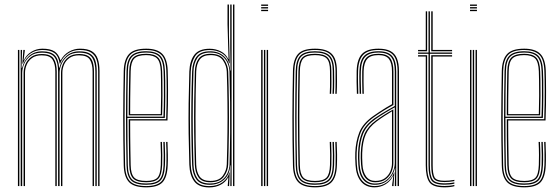

<svg xmlns="http://www.w3.org/2000/svg" viewBox="-20 -820 2469 846"><path d="M412.5 0V-505.2Q412.5 -535.8 405.5 -556.8Q398.5 -577.8 380.9 -588.8Q363.2 -599.8 331.2 -599.8Q300.8 -599.8 277.5 -583Q254.2 -566.2 245.2 -539.8H243Q238.2 -572.5 220.1 -586.1Q202 -599.8 166.5 -599.8Q136.8 -599.8 114.1 -584Q91.5 -568.2 81 -539.8H78.5L83 -600H89.2V-595.8L84 -555.2H85.5Q95.8 -578 118.1 -591.8Q140.5 -605.5 167.2 -605.5Q201.2 -605.5 219.6 -593.9Q238 -582.2 246 -555.2H248Q260.8 -579.2 283.8 -592.4Q306.8 -605.5 332 -605.5Q366.2 -605.5 384.9 -594Q403.5 -582.5 411 -560.1Q418.5 -537.8 418.5 -505.8V0ZM59 0V-600H65.2V0ZM84 0V-499Q84 -517.5 91.9 -536.6Q99.8 -555.8 117.4 -568.9Q135 -582 164.2 -582Q202.8 -582 216.4 -561.9Q230 -541.8 230 -504.2V0H223.8V-504Q223.8 -538.8 211.5 -557.5Q199.2 -576.2 163.8 -576.2Q137.5 -576.2 121.2 -564.4Q105 -552.5 97.6 -534.8Q90.2 -517 90.2 -499.2V0ZM71.2 0V-600H77.2L75 -521.2H77.5Q84.8 -552 107.6 -572.9Q130.5 -593.8 165.8 -593.8Q203.2 -593.8 220.5 -577Q237.8 -560.2 240.5 -521.2H241.8Q249 -552 272.1 -573Q295.2 -594 330.2 -593.8Q360.8 -593.8 377.2 -583.1Q393.8 -572.5 400 -552.8Q406.2 -533 406.2 -505V0H400.2V-504.8Q400.2 -544.8 385.8 -566.4Q371.2 -588 329.2 -588Q298.5 -588 279.4 -573.5Q260.2 -559 251.4 -538.2Q242.5 -517.5 242.5 -498.8V0H236V-504.8Q236 -544.8 221.4 -566.4Q206.8 -588 164.8 -588Q134 -588 114.8 -573.5Q95.5 -559 86.6 -538.2Q77.8 -517.5 77.8 -498.8V0ZM248.8 0V-499Q248.8 -517.5 256.6 -536.6Q264.5 -555.8 282.1 -568.9Q299.8 -582 328.8 -582Q354.8 -582 368.9 -573Q383 -564 388.5 -546.8Q394 -529.5 394 -504.2V0H388V-504Q388 -538.2 376 -557.2Q364 -576.2 328.2 -576.2Q302 -576.2 285.8 -564.4Q269.5 -552.5 262.1 -534.8Q254.8 -517 254.8 -499.2V0Z M624.2 5.5Q570.5 5.5 548.5 -17.6Q526.5 -40.8 525.2 -91.8Q524 -149.2 523.4 -201.9Q522.8 -254.5 522.9 -304.6Q523 -354.8 523.6 -404.9Q524.2 -455 525.2 -507.2Q526.5 -557.2 548.2 -581.4Q570 -605.5 624 -605.5Q672 -605.5 694.5 -583.2Q717 -561 719 -508.8Q719.5 -493.2 719.9 -470.8Q720.2 -448.2 720.4 -420Q720.5 -391.8 720 -358.8Q719.5 -325.8 718 -289.2H553.5Q553.5 -250.2 553.8 -218.2Q554 -186.2 554.6 -156.1Q555.2 -126 555.8 -93Q556.5 -53.5 570.9 -38.1Q585.2 -22.8 624.2 -22.8Q660 -22.8 673.4 -36.8Q686.8 -50.8 688.5 -93Q689.2 -110.5 689.1 -137.1Q689 -163.8 687.5 -194.5H693.5Q695 -164.2 695.1 -137.5Q695.2 -110.8 694.5 -93Q692.8 -48 677.5 -32.5Q662.2 -17 624.2 -17Q582.2 -17 566.4 -33.8Q550.5 -50.5 549.5 -92.8Q549 -122.5 548.4 -154.4Q547.8 -186.2 547.5 -221.2Q547.2 -256.2 547.2 -294.8H712.2Q713.5 -332.8 714 -365.4Q714.5 -398 714.4 -424.9Q714.2 -451.8 713.9 -472.9Q713.5 -494 712.8 -508.8Q710.8 -561.8 688.1 -580.8Q665.5 -599.8 624 -599.8Q572.5 -599.8 552.5 -577Q532.5 -554.2 531.2 -507Q530.2 -455.2 529.6 -404.2Q529 -353.2 529 -302.1Q529 -251 529.5 -198.8Q530 -146.5 531.2 -92Q532.5 -42.5 553.2 -21.4Q574 -0.2 624.2 -0.2Q670.8 -0.2 690.6 -20Q710.5 -39.8 713 -92Q713.5 -103.2 713.6 -119.5Q713.8 -135.8 713.4 -155.1Q713 -174.5 712 -194.5H718Q719.2 -167 719.6 -139.5Q720 -112 719 -91.8Q716.8 -38 695.6 -16.2Q674.5 5.5 624.2 5.5ZM624.2 -5.8Q576 -5.8 557.2 -25.6Q538.5 -45.5 537.5 -92Q536.2 -146.8 535.8 -199.5Q535.2 -252.2 535.2 -303.5Q535.2 -354.8 535.9 -405.5Q536.5 -456.2 537.5 -506.8Q538.5 -554 558 -574.1Q577.5 -594.2 624 -594.2Q666.2 -594.2 685.6 -575Q705 -555.8 706.8 -506.5Q707.5 -493.2 708 -463.8Q708.5 -434.2 708.2 -392.5Q708 -350.8 706.2 -300.5H541.2Q541.2 -237.8 541.8 -190.2Q542.2 -142.8 543.2 -92.5Q544 -47.8 561.8 -29.6Q579.5 -11.5 624.2 -11.5Q665.8 -11.5 682.2 -28.5Q698.8 -45.5 700.8 -92.5Q701.5 -110 701.4 -136.9Q701.2 -163.8 699.8 -194.5H705.8Q707 -168.5 707.4 -140.6Q707.8 -112.8 706.8 -92.5Q704.8 -42.5 686.6 -24.1Q668.5 -5.8 624.2 -5.8ZM541.2 -306H700.2Q702 -350.2 702.2 -390.6Q702.5 -431 702 -461.5Q701.5 -492 700.8 -506.2Q699 -552.8 681.4 -570.6Q663.8 -588.5 624 -588.5Q580.5 -588.5 562.5 -570Q544.5 -551.5 543.5 -506.5Q542.5 -463 541.9 -414.1Q541.2 -365.2 541.2 -306ZM547.2 -311.8Q547.5 -348.2 547.6 -379.4Q547.8 -410.5 548.4 -441Q549 -471.5 549.5 -506.2Q550.5 -548.8 566.9 -565.9Q583.2 -583 624 -583Q659.8 -583 676.2 -567Q692.8 -551 694.5 -506.2Q695 -493.5 695.5 -465.6Q696 -437.8 695.9 -398.5Q695.8 -359.2 694.2 -311.8ZM553.5 -317.2H688.5Q689.8 -360.2 689.9 -398.4Q690 -436.5 689.5 -464.8Q689 -493 688.5 -506.2Q686.8 -547.8 672 -562.5Q657.2 -577.2 624 -577.2Q585.8 -577.2 571.1 -561.4Q556.5 -545.5 555.8 -506.2Q555.2 -474.2 554.6 -445.5Q554 -416.8 553.8 -386Q553.5 -355.2 553.5 -317.2Z M1012.8 0H1006.8V-800H1012.8ZM1000.5 0H994.8L996 -91.5H994.5Q992.5 -52.2 968 -29Q943.5 -5.8 904 -5.8Q862.5 -5.8 845.2 -29.8Q828 -53.8 826.5 -94Q824 -170 823.2 -236Q822.5 -302 823.2 -367.1Q824 -432.2 826.5 -505.5Q827.8 -544.5 845.4 -569.2Q863 -594 906 -594Q945 -594 968.4 -570.6Q991.8 -547.2 994.2 -508.8H995.8L994.5 -609V-800H1000.5ZM905.8 -11.5Q936.2 -11.5 954.9 -24.6Q973.5 -37.8 982.4 -57.2Q991.2 -76.8 991.5 -95.5Q993.5 -168.5 994 -235.4Q994.5 -302.2 993.9 -368.4Q993.2 -434.5 991.2 -504.2Q990.8 -523 982.4 -542.5Q974 -562 955.6 -575.2Q937.2 -588.5 906.8 -588.5Q865.5 -588.5 849.5 -564.5Q833.5 -540.5 832.5 -504.8Q830.2 -432 829.5 -365.8Q828.8 -299.5 829.5 -233.2Q830.2 -167 832.5 -94Q833.8 -56.8 849.6 -34.1Q865.5 -11.5 905.8 -11.5ZM906.5 -17Q869.8 -17 854.8 -38.1Q839.8 -59.2 838.5 -94Q836.2 -173.2 835.5 -240Q834.8 -306.8 835.6 -370.9Q836.5 -435 838.5 -505.5Q839.8 -541 855.5 -562Q871.2 -583 907.5 -583Q950.5 -583 967.6 -557.1Q984.8 -531.2 985.5 -504Q987.8 -434 988.5 -368.4Q989.2 -302.8 988.5 -235.9Q987.8 -169 985.5 -95.8Q984.8 -67 966.5 -42Q948.2 -17 906.5 -17ZM906.8 -22.8Q945.8 -22.8 962.1 -46Q978.5 -69.2 979.2 -95.8Q981.5 -169.8 982.2 -237.1Q983 -304.5 982.2 -370Q981.5 -435.5 979.2 -504Q978.5 -530.2 962.6 -553.8Q946.8 -577.2 907.8 -577.2Q874.5 -577.2 860.1 -557.6Q845.8 -538 844.5 -504.5Q841.5 -403 841.4 -303.5Q841.2 -204 844.5 -95Q845.8 -61.8 859.6 -42.2Q873.5 -22.8 906.8 -22.8ZM902.2 5.8Q855.8 5.8 835.9 -20.9Q816 -47.5 814.2 -94Q812 -165 811.1 -231.2Q810.2 -297.5 811.1 -364.6Q812 -431.8 814.2 -505Q816 -551.8 836.4 -578.5Q856.8 -605.2 903.8 -605.2Q930 -605.2 952.6 -593.9Q975.2 -582.5 985.5 -560H987L982.5 -712.5V-800H988.8V-666.8L992.2 -541.2H989.8Q981 -571 958 -585.2Q935 -599.5 904.5 -599.5Q857 -599.5 839.5 -571.8Q822 -544 820.5 -505Q818 -432.8 817.2 -366.2Q816.5 -299.8 817.4 -233.1Q818.2 -166.5 820.5 -94Q821.8 -52.5 839.8 -26.2Q857.8 0 903 0Q937.5 0 961 -17.4Q984.5 -34.8 990.8 -60.8H992.2L989.5 0H983.5L983.8 -5.2L986.2 -37.8H984.8Q974.5 -17.8 952.5 -6Q930.5 5.8 902.2 5.8Z M1130.8 -794.2V-800H1161.2V-794.2ZM1130.8 -771V-776.8H1161.2V-771ZM1130.8 -782.8V-788.5H1161.2V-782.8ZM1155.2 0V-600H1161.2V0ZM1130.8 0V-600H1137V0ZM1143 0V-600H1149V0Z M1368 5.5Q1316 5.5 1294 -17.5Q1272 -40.5 1270.8 -91.8Q1269.5 -149.2 1268.9 -201.9Q1268.2 -254.5 1268.4 -304.6Q1268.5 -354.8 1269.1 -404.9Q1269.8 -455 1270.8 -507.2Q1272 -558 1293.1 -581.8Q1314.2 -605.5 1367.8 -605.5Q1418.5 -605.5 1441.4 -583.1Q1464.2 -560.8 1464.5 -507.8Q1464.8 -486 1464.9 -461.1Q1465 -436.2 1463.5 -406.8H1457.5Q1458.8 -435.5 1458.6 -460.2Q1458.5 -485 1458.5 -507.5Q1458 -557.2 1437.2 -578.5Q1416.5 -599.8 1367.8 -599.8Q1316.8 -599.8 1297.4 -577.4Q1278 -555 1276.8 -507Q1275.8 -455 1275.1 -404.2Q1274.5 -353.5 1274.5 -302.5Q1274.5 -251.5 1275 -199.2Q1275.5 -147 1276.8 -92Q1278 -43.2 1298.4 -21.8Q1318.8 -0.2 1368 -0.2Q1415.8 -0.2 1436.2 -21Q1456.8 -41.8 1458.5 -91.8Q1459.2 -114 1459.1 -138.1Q1459 -162.2 1457.5 -194.5H1463.5Q1465 -165.2 1465.2 -140.1Q1465.5 -115 1464.5 -91.8Q1462.8 -40 1441.1 -17.2Q1419.5 5.5 1368 5.5ZM1368 -5.8Q1321.2 -5.8 1302.6 -25.8Q1284 -45.8 1283 -92Q1282 -147 1281.4 -199.5Q1280.8 -252 1280.8 -303.2Q1280.8 -354.5 1281.4 -405.1Q1282 -455.8 1283 -506.8Q1284 -554.5 1302.8 -574.4Q1321.5 -594.2 1367.8 -594.2Q1413.5 -594.2 1432.8 -574.6Q1452 -555 1452.2 -507.5Q1452.5 -488.8 1452.6 -463Q1452.8 -437.2 1451.2 -406.8H1445.2Q1446.8 -437.5 1446.5 -463.4Q1446.2 -489.2 1446.2 -507.2Q1446 -552.8 1428.2 -570.6Q1410.5 -588.5 1367.8 -588.5Q1324.8 -588.5 1307.4 -570.4Q1290 -552.2 1289 -506.5Q1288 -458 1287.4 -408.2Q1286.8 -358.5 1286.6 -307.1Q1286.5 -255.8 1287 -202.4Q1287.5 -149 1288.8 -93Q1289.8 -48 1307.1 -29.8Q1324.5 -11.5 1368 -11.5Q1410.5 -11.5 1427.6 -29.4Q1444.8 -47.2 1446.2 -92.2Q1447 -113.8 1446.9 -138.4Q1446.8 -163 1445.2 -194.5H1451.2Q1452.8 -159.2 1452.9 -135.5Q1453 -111.8 1452.2 -92.2Q1450.5 -44.8 1432.1 -25.2Q1413.8 -5.8 1368 -5.8ZM1368 -17Q1327.8 -17 1311.9 -33.8Q1296 -50.5 1295 -93Q1294 -146.8 1293.4 -198.5Q1292.8 -250.2 1292.8 -301.2Q1292.8 -352.2 1293.4 -403.2Q1294 -454.2 1295 -506.2Q1296 -549.2 1311.8 -566.1Q1327.5 -583 1367.8 -583Q1408 -583 1424 -566.4Q1440 -549.8 1440 -507.2Q1440.2 -485 1440.4 -461.1Q1440.5 -437.2 1439 -406.8H1433Q1434.5 -437.8 1434.2 -461.6Q1434 -485.5 1434 -507Q1434 -546.8 1419.8 -562Q1405.5 -577.2 1367.8 -577.2Q1330 -577.2 1316 -561.8Q1302 -546.2 1301.2 -506.2Q1300.2 -456.8 1299.6 -407.2Q1299 -357.8 1299 -307Q1299 -256.2 1299.5 -203.1Q1300 -150 1301.2 -93Q1302 -53.8 1316 -38.2Q1330 -22.8 1368 -22.8Q1405 -22.8 1418.9 -37.8Q1432.8 -52.8 1434 -92.8Q1434.8 -115 1434.6 -138.9Q1434.5 -162.8 1433 -194.5H1439Q1440.5 -162 1440.6 -137.6Q1440.8 -113.2 1440 -92.8Q1438.8 -49.8 1423 -33.4Q1407.2 -17 1368 -17Z M1731.8 0V-505Q1731.8 -556 1712.2 -577.9Q1692.8 -599.8 1648 -599.8Q1600.8 -599.8 1580.1 -578Q1559.5 -556.2 1557.8 -507.5Q1557 -485 1557.5 -458.8Q1558 -432.5 1558.8 -406.8H1552.5Q1551.8 -432.8 1551.2 -459.4Q1550.8 -486 1551.5 -507.8Q1553.2 -560 1575.6 -582.8Q1598 -605.5 1648 -605.5Q1680.2 -605.5 1699.9 -595.2Q1719.5 -585 1728.8 -563Q1738 -541 1738 -505V0ZM1632.8 -11.2Q1663 -11.2 1682.1 -26Q1701.2 -40.8 1710.4 -61.8Q1719.5 -82.8 1719.5 -101.2V-347Q1701 -337.2 1676.9 -322.6Q1652.8 -308 1633 -293.8Q1595 -266.5 1580.4 -231.8Q1565.8 -197 1563.8 -146.5Q1563.2 -132.2 1563.5 -123.4Q1563.8 -114.5 1564.8 -95Q1567 -54.2 1584.9 -32.8Q1602.8 -11.2 1632.8 -11.2ZM1633.2 -17Q1605.5 -17 1589.2 -37.2Q1573 -57.5 1570.8 -95.2Q1569.8 -112.5 1569.5 -123.1Q1569.2 -133.8 1569.8 -146.2Q1571.8 -198.5 1586.6 -231.2Q1601.5 -264 1636.5 -289.5Q1652.8 -301.5 1673.6 -314.8Q1694.5 -328 1713.2 -338.2V-101Q1713.2 -82.8 1705.4 -63.2Q1697.5 -43.8 1680 -30.4Q1662.5 -17 1633.2 -17ZM1633.8 -22.8Q1660 -22.8 1676.2 -34.9Q1692.5 -47 1699.9 -65.1Q1707.2 -83.2 1707.2 -100.8V-329.5Q1692.2 -320.5 1674.4 -309Q1656.5 -297.5 1639 -284.5Q1605.2 -259 1591.5 -227.4Q1577.8 -195.8 1576 -146.2Q1575.5 -133 1575.8 -124.1Q1576 -115.2 1577 -95.5Q1579 -61.5 1593.6 -42.1Q1608.2 -22.8 1633.8 -22.8ZM1630.2 5.5Q1591.5 5.5 1570.2 -20.9Q1549 -47.2 1546.5 -93.8Q1545.5 -111.5 1545.2 -123.8Q1545 -136 1545.5 -147.8Q1547.5 -196.5 1562.8 -236Q1578 -275.5 1624 -308.2Q1637.2 -317.5 1651 -326.6Q1664.8 -335.8 1678.9 -344.5Q1693 -353.2 1707.2 -361V-505Q1707.2 -542 1694.1 -559.6Q1681 -577.2 1648 -577.2Q1613.2 -577.2 1598.4 -560.5Q1583.5 -543.8 1582.2 -506.8Q1581.5 -485.5 1581.9 -461.4Q1582.2 -437.2 1583 -406.8H1577Q1576.2 -435.8 1575.9 -461.1Q1575.5 -486.5 1576 -506.8Q1577.2 -546.5 1593.4 -564.8Q1609.5 -583 1648 -583Q1684.2 -583 1698.9 -564.1Q1713.5 -545.2 1713.5 -505V-357.2Q1690.5 -345 1668.2 -331Q1646 -317 1626.5 -303Q1583.2 -272 1568.4 -234Q1553.5 -196 1551.5 -147.5Q1551 -133 1551.2 -123.8Q1551.5 -114.5 1552.5 -94.2Q1555 -48.8 1575.4 -24.5Q1595.8 -0.2 1631 -0.2Q1661.2 -0.2 1683.9 -16.4Q1706.5 -32.5 1716.5 -60.2H1718L1714.2 -7.2V0H1707.8V-4.8L1713.2 -44.8H1711.8Q1701 -21.5 1678.8 -8Q1656.5 5.5 1630.2 5.5ZM1719.8 0V-15L1721.5 -78.8H1720Q1714 -50 1690.6 -27.9Q1667.2 -5.8 1631.8 -5.8Q1598.8 -5.8 1579.9 -28.8Q1561 -51.8 1558.8 -94.5Q1557.8 -112.2 1557.5 -123.2Q1557.2 -134.2 1557.8 -147.2Q1559.5 -194.5 1573.5 -231.4Q1587.5 -268.2 1630 -298.8Q1644.2 -308.8 1660.2 -318.6Q1676.2 -328.5 1691.8 -337.5Q1707.2 -346.5 1719.5 -353V-505Q1719.5 -550 1703 -569.2Q1686.5 -588.5 1648 -588.5Q1607.8 -588.5 1589.5 -569.6Q1571.2 -550.8 1570 -507Q1569.2 -484.5 1569.8 -458.4Q1570.2 -432.2 1571 -406.8H1564.8Q1564 -432.8 1563.5 -459.4Q1563 -486 1563.8 -507.2Q1565.2 -553.5 1584.6 -573.9Q1604 -594.2 1648 -594.2Q1689.5 -594.2 1707.6 -573.5Q1725.8 -552.8 1725.8 -505V0Z M1938.5 -6.2Q1892.8 -6.2 1880.5 -26.2Q1868.2 -46.2 1868.2 -91.8V-582.8H1822V-588.5H1868.2V-770H1874.2V-588.5H1972V-582.8H1874.2V-91.8Q1874.2 -48 1885.5 -30Q1896.8 -12 1938.5 -12Q1948.8 -12 1960.1 -13.1Q1971.5 -14.2 1982 -16.5V-10.8Q1971.8 -8.2 1960.2 -7.2Q1948.8 -6.2 1938.5 -6.2ZM1938.5 5.5Q1888 5.5 1872 -17.2Q1856 -40 1856 -91.8V-571H1822V-576.8H1862V-91.8Q1862 -43.5 1876 -22Q1890 -0.5 1938.5 -0.5Q1949.2 -0.5 1960.9 -1.6Q1972.5 -2.8 1982 -5.2V0.5Q1964 5.5 1938.5 5.5ZM1938.5 -17.8Q1899.5 -17.8 1889.9 -34.5Q1880.2 -51.2 1880.2 -92V-576.8H1972V-571H1886.5V-92Q1886.5 -53.5 1894.8 -38.5Q1903 -23.5 1938.5 -23.5Q1948.8 -23.5 1960 -24.5Q1971.2 -25.5 1982 -27.5V-22Q1972 -20 1960.5 -18.9Q1949 -17.8 1938.5 -17.8ZM1822 -594.2V-600H1856V-770H1862V-594.2ZM1880.2 -594.2V-770H1886.5V-600H1972V-594.2Z M2051 -794.2V-800H2081.5V-794.2ZM2051 -771V-776.8H2081.5V-771ZM2051 -782.8V-788.5H2081.5V-782.8ZM2075.5 0V-600H2081.5V0ZM2051 0V-600H2057.2V0ZM2063.2 0V-600H2069.2V0Z M2290 5.5Q2236.2 5.5 2214.2 -17.6Q2192.2 -40.8 2191 -91.8Q2189.8 -149.2 2189.1 -201.9Q2188.5 -254.5 2188.6 -304.6Q2188.8 -354.8 2189.4 -404.9Q2190 -455 2191 -507.2Q2192.2 -557.2 2214 -581.4Q2235.8 -605.5 2289.8 -605.5Q2337.8 -605.5 2360.2 -583.2Q2382.8 -561 2384.8 -508.8Q2385.2 -493.2 2385.6 -470.8Q2386 -448.2 2386.1 -420Q2386.2 -391.8 2385.8 -358.8Q2385.2 -325.8 2383.8 -289.2H2219.2Q2219.2 -250.2 2219.5 -218.2Q2219.8 -186.2 2220.4 -156.1Q2221 -126 2221.5 -93Q2222.2 -53.5 2236.6 -38.1Q2251 -22.8 2290 -22.8Q2325.8 -22.8 2339.1 -36.8Q2352.5 -50.8 2354.2 -93Q2355 -110.5 2354.9 -137.1Q2354.8 -163.8 2353.2 -194.5H2359.2Q2360.8 -164.2 2360.9 -137.5Q2361 -110.8 2360.2 -93Q2358.5 -48 2343.2 -32.5Q2328 -17 2290 -17Q2248 -17 2232.1 -33.8Q2216.2 -50.5 2215.2 -92.8Q2214.8 -122.5 2214.1 -154.4Q2213.5 -186.2 2213.2 -221.2Q2213 -256.2 2213 -294.8H2378Q2379.2 -332.8 2379.8 -365.4Q2380.2 -398 2380.1 -424.9Q2380 -451.8 2379.6 -472.9Q2379.2 -494 2378.5 -508.8Q2376.5 -561.8 2353.9 -580.8Q2331.2 -599.8 2289.8 -599.8Q2238.2 -599.8 2218.2 -577Q2198.2 -554.2 2197 -507Q2196 -455.2 2195.4 -404.2Q2194.8 -353.2 2194.8 -302.1Q2194.8 -251 2195.2 -198.8Q2195.8 -146.5 2197 -92Q2198.2 -42.5 2219 -21.4Q2239.8 -0.2 2290 -0.2Q2336.5 -0.2 2356.4 -20Q2376.2 -39.8 2378.8 -92Q2379.2 -103.2 2379.4 -119.5Q2379.5 -135.8 2379.1 -155.1Q2378.8 -174.5 2377.8 -194.5H2383.8Q2385 -167 2385.4 -139.5Q2385.8 -112 2384.8 -91.8Q2382.5 -38 2361.4 -16.2Q2340.2 5.5 2290 5.5ZM2290 -5.8Q2241.8 -5.8 2223 -25.6Q2204.2 -45.5 2203.2 -92Q2202 -146.8 2201.5 -199.5Q2201 -252.2 2201 -303.5Q2201 -354.8 2201.6 -405.5Q2202.2 -456.2 2203.2 -506.8Q2204.2 -554 2223.8 -574.1Q2243.2 -594.2 2289.8 -594.2Q2332 -594.2 2351.4 -575Q2370.8 -555.8 2372.5 -506.5Q2373.2 -493.2 2373.8 -463.8Q2374.2 -434.2 2374 -392.5Q2373.8 -350.8 2372 -300.5H2207Q2207 -237.8 2207.5 -190.2Q2208 -142.8 2209 -92.5Q2209.8 -47.8 2227.5 -29.6Q2245.2 -11.5 2290 -11.5Q2331.5 -11.5 2348 -28.5Q2364.5 -45.5 2366.5 -92.5Q2367.2 -110 2367.1 -136.9Q2367 -163.8 2365.5 -194.5H2371.5Q2372.8 -168.5 2373.1 -140.6Q2373.5 -112.8 2372.5 -92.5Q2370.5 -42.5 2352.4 -24.1Q2334.2 -5.8 2290 -5.8ZM2207 -306H2366Q2367.8 -350.2 2368 -390.6Q2368.2 -431 2367.8 -461.5Q2367.2 -492 2366.5 -506.2Q2364.8 -552.8 2347.1 -570.6Q2329.5 -588.5 2289.8 -588.5Q2246.2 -588.5 2228.2 -570Q2210.2 -551.5 2209.2 -506.5Q2208.2 -463 2207.6 -414.1Q2207 -365.2 2207 -306ZM2213 -311.8Q2213.2 -348.2 2213.4 -379.4Q2213.5 -410.5 2214.1 -441Q2214.8 -471.5 2215.2 -506.2Q2216.2 -548.8 2232.6 -565.9Q2249 -583 2289.8 -583Q2325.5 -583 2342 -567Q2358.5 -551 2360.2 -506.2Q2360.8 -493.5 2361.2 -465.6Q2361.8 -437.8 2361.6 -398.5Q2361.5 -359.2 2360 -311.8ZM2219.2 -317.2H2354.2Q2355.5 -360.2 2355.6 -398.4Q2355.8 -436.5 2355.2 -464.8Q2354.8 -493 2354.2 -506.2Q2352.5 -547.8 2337.8 -562.5Q2323 -577.2 2289.8 -577.2Q2251.5 -577.2 2236.9 -561.4Q2222.2 -545.5 2221.5 -506.2Q2221 -474.2 2220.4 -445.5Q2219.8 -416.8 2219.5 -386Q2219.2 -355.2 2219.2 -317.2Z"/></svg>

Font: Big Shoulders Inline Display Thin ExtraLight
Style: Regular
Weight: 250
Version: Version 2.002